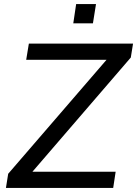

<svg xmlns="http://www.w3.org/2000/svg" viewBox="-20 -918 670 938"><path d="M9 0 20 -69 529 -659 530 -626H108L121 -705H630L619 -637L110 -46L109 -79H545L533 0ZM338 -804 352 -898H449L434 -804Z"/></svg>

Font: Nunito Sans 12pt Medium
Style: Italic
Weight: 500
Italic angle: -9°
Designer: Vernon Adams
Foundry: Vernon Adams
Version: Version 3.101;gftools[0.9.27]